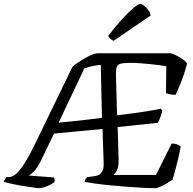

<svg xmlns="http://www.w3.org/2000/svg" viewBox="-51 -982 1005 1002"><path d="M152 0Q145 0 122 -3.5Q99 -7 70 -11.5Q41 -16 13.5 -22Q-14 -28 -31 -33Q-29 -40 -24.5 -47.5Q-20 -55 -16 -58H-3Q7 -58 19.5 -65Q32 -72 48 -90Q64 -108 84.5 -141.5Q105 -175 131 -229L327 -633Q336 -642 353.5 -654Q371 -666 391 -677.5Q411 -689 429 -696.5Q447 -704 457 -704H841Q866 -696 890 -681Q914 -666 926 -651Q911 -596 893.5 -552Q876 -508 865 -487Q849 -487 834.5 -490.5Q820 -494 815 -497L817 -636Q803 -639 780.5 -642Q758 -645 731.5 -647.5Q705 -650 679.5 -652Q654 -654 633 -654Q597 -654 580 -650Q563 -646 558.5 -633.5Q554 -621 554 -593L560 -380Q602 -385 645 -391Q688 -397 725.5 -403Q763 -409 788 -415L796 -405Q792 -388 785.5 -369.5Q779 -351 772 -341L563 -319L568 -151Q569 -126 565 -109.5Q561 -93 554 -83Q547 -73 540 -69H763L845 -233Q863 -233 875.5 -227.5Q888 -222 892 -217Q887 -188 879.5 -157Q872 -126 864.5 -97Q857 -68 849 -44Q839 -37 821.5 -26.5Q804 -16 786.5 -8Q769 0 758 0Q732 0 693 -2Q654 -4 610.5 -7.5Q567 -11 524 -15Q481 -19 446 -24Q411 -29 390 -33Q392 -43 396.5 -49Q401 -55 405 -58L430 -61Q443 -62 457 -66Q471 -70 481 -85Q491 -100 490 -131L484 -309L231 -285L161 -140Q144 -106 126 -87.5Q108 -69 98 -66L230 -56Q232 -53 233.5 -47.5Q235 -42 233 -32Q223 -24 208 -16.5Q193 -9 178 -4.5Q163 0 152 0ZM255 -342Q287 -345 323.5 -348.5Q360 -352 399.5 -357Q439 -362 481 -367L475 -643Q461 -643 436.5 -638Q412 -633 389 -625ZM542 -769Q533 -772 524.5 -780Q516 -788 514 -795Q551 -844 585.5 -881.5Q620 -919 645.5 -940.5Q671 -962 681 -962Q688 -962 700.5 -952.5Q713 -943 723.5 -929Q734 -915 735 -901Z"/></svg>

Font: Texturina 12pt
Style: Italic
Weight: 400
Italic angle: -11°
Designer: Guillermo Torres Carreño
Foundry: Omnibus-Type
Version: Version 1.002